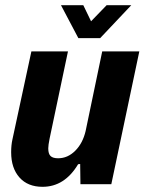

<svg xmlns="http://www.w3.org/2000/svg" viewBox="-20 -710 557 740"><path d="M409 0H290L289 -78L281 -77Q229 10 144 10Q87 10 55 -26Q23 -62 23 -123Q23 -151 28 -173L101 -512H242L171 -175Q166 -150 166 -138Q166 -117 175 -108.5Q184 -100 204 -100Q241 -100 270 -129Q299 -158 310 -205L374 -512H517ZM215 -690H301L331 -628L391 -690H486L366 -563H282Z"/></svg>

Font: Decalotype
Style: Bold Italic
Weight: 700
Italic angle: -12°
Designer: Alfredo Marco Pradil
Foundry: Alfredo Marco Pradil
Version: Version 1.0